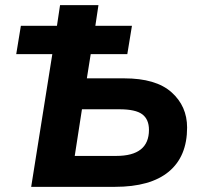

<svg xmlns="http://www.w3.org/2000/svg" viewBox="-20 -725 785 745"><path d="M101 0 183 -515H43L61 -625H201L213 -705H362L350 -625H492L474 -515H332L317 -421H462Q585 -421 645.5 -367Q706 -313 706 -230Q706 -118 635 -59Q564 0 426 0ZM270 -120H431Q558 -120 558 -221Q558 -262 532 -281.5Q506 -301 443 -301H298Z"/></svg>

Font: Nunito Sans ExtraBold
Style: Italic
Weight: 800
Italic angle: -9°
Designer: Vernon Adams
Foundry: Vernon Adams
Version: Version 3.006; ttfautohint (v1.8.3)